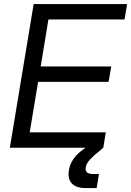

<svg xmlns="http://www.w3.org/2000/svg" viewBox="-20 -748 664 972"><path d="M29.8 0 150.4 -727.5H623.5L610.4 -649.4H225.1L186 -411.6H543L529.8 -333.5H172.9L130.4 -78.1H515.6L502.9 0ZM411.6 204.1Q366.7 204.1 344 180.9Q321.3 157.7 329.1 112.3Q335.9 71.8 366 38.8Q396 5.9 460.4 -27.8L502.9 0Q455.6 38.1 436.3 58.8Q417 79.6 414.1 98.6Q407.7 132.8 450.7 132.8H481L469.2 204.1Z"/></svg>

Font: Inter Display
Style: Italic
Weight: 400
Italic angle: -9.39999°
Designer: Rasmus Andersson
Foundry: rsms
Version: Version 4.000;git-a52131595